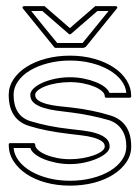

<svg xmlns="http://www.w3.org/2000/svg" viewBox="-20 -582 447 613"><path d="M319.3 -270Q314.5 -270 314.5 -274.9Q314.5 -283.2 305.2 -291.3Q295.9 -299.3 280.5 -305.7Q265.1 -312 245.1 -315.9Q225.1 -319.8 203.6 -319.8Q182.1 -319.8 161.9 -316.4Q141.6 -313 126.2 -307.1Q110.8 -301.3 101.6 -293.9Q92.3 -286.6 92.3 -279.3Q92.3 -268.1 102.5 -261.2Q112.8 -254.4 129.2 -250Q145.5 -245.6 166.3 -243.2Q187 -240.7 207.5 -238.8Q242.2 -234.9 273.2 -228.5Q304.2 -222.2 334 -212.9Q398.9 -191.9 398.9 -114.3Q398.9 -86.9 383.5 -64.2Q368.2 -41.5 341.8 -24.7Q315.4 -7.8 279.8 1.5Q244.1 10.7 203.6 10.7Q162.6 10.7 126.7 1Q90.8 -8.8 64.5 -26.4Q38.1 -43.9 22.9 -67.9Q7.8 -91.8 7.8 -120.1Q7.8 -125 12.7 -125H87.4Q92.3 -125 92.3 -120.1Q92.3 -111.3 101.6 -103Q110.8 -94.7 126.5 -88.1Q142.1 -81.5 162.1 -77.6Q182.1 -73.7 203.6 -73.7Q224.1 -73.7 243.9 -77.1Q263.7 -80.6 279.3 -86.2Q294.9 -91.8 304.7 -99.1Q314.5 -106.4 314.5 -114.3Q314.5 -125 304 -131.8Q293.5 -138.7 277.1 -143.1Q260.7 -147.5 240.2 -149.9Q219.7 -152.3 199.2 -154.8Q165.5 -158.7 132.6 -165Q99.6 -171.4 71.8 -180.2Q7.8 -200.7 7.8 -279.3Q7.8 -305.7 22.9 -328.6Q38.1 -351.6 64.5 -368.4Q90.8 -385.3 126.7 -394.8Q162.6 -404.3 203.6 -404.3Q245.1 -404.3 280.8 -394.3Q316.4 -384.3 342.8 -366.9Q369.1 -349.6 384 -325.9Q398.9 -302.2 398.9 -274.9Q398.9 -270 394 -270ZM383.3 -285.6Q381.3 -307.1 366.7 -325.9Q352.1 -344.7 327.9 -358.6Q303.7 -372.6 272 -380.6Q240.2 -388.7 203.6 -388.7Q166 -388.7 133.1 -380.1Q100.1 -371.6 75.7 -356.9Q51.3 -342.3 37.4 -322.3Q23.4 -302.2 23.4 -279.3Q23.4 -212.4 76.7 -195.3Q134.3 -177.7 200.7 -170.4Q223.6 -168 246.6 -165Q269.5 -162.1 288.1 -156.2Q306.6 -150.4 318.4 -140.4Q330.1 -130.4 330.1 -114.3Q330.1 -103.5 319.1 -93.5Q308.1 -83.5 290 -75.7Q272 -67.9 249.5 -63Q227.1 -58.1 203.6 -58.1Q180.7 -58.1 158.9 -62.5Q137.2 -66.9 119.9 -74Q102.5 -81.1 91.1 -90.3Q79.6 -99.6 77.1 -109.4H23.4Q25.4 -87.4 40.3 -68.1Q55.2 -48.8 79.3 -34.9Q103.5 -21 135.5 -12.9Q167.5 -4.9 203.6 -4.9Q240.7 -4.9 273.4 -13.2Q306.2 -21.5 330.6 -36.1Q355 -50.8 369.1 -70.8Q383.3 -90.8 383.3 -114.3Q383.3 -146.5 369.1 -167.7Q355 -189 329.6 -197.8Q301.3 -206.1 269.8 -212.6Q238.3 -219.2 206.1 -223.1Q183.6 -225.6 160.6 -228.8Q137.7 -231.9 118.9 -237.8Q100.1 -243.7 88.4 -253.4Q76.7 -263.2 76.7 -279.3Q76.7 -289.6 87.4 -299.8Q98.1 -310.1 115.7 -317.9Q133.3 -325.7 156.2 -330.6Q179.2 -335.4 203.6 -335.4Q226.1 -335.4 247.6 -331.1Q269 -326.7 286.1 -319.8Q303.2 -313 314.7 -304Q326.2 -294.9 329.1 -285.6ZM254.4 -433.1Q252.9 -431.2 250.5 -431.2Q249 -429.2 246.6 -429.2H157.2Q156.2 -429.2 155 -429.7Q153.8 -430.2 153.3 -431.2L53.2 -554.7Q50.8 -557.1 52.2 -559.8Q53.7 -562.5 57.1 -562.5H122.1L203.1 -492.2Q208 -496.1 212.6 -500.5Q217.3 -504.9 222.7 -509.3Q237.8 -522.5 253.7 -536.1Q269.5 -549.8 284.2 -562.5H349.1Q352.5 -562.5 354 -559.8Q355.5 -557.1 353 -554.7ZM242.2 -442.9 243.7 -444.8H246.6Q250.5 -444.8 250.5 -439.9Q250.5 -435.1 246.6 -435.1ZM79.6 -546.9Q100.6 -520.5 120.8 -495.8Q141.1 -471.2 162.6 -444.8H243.7L326.7 -546.9H291Q270 -528.3 248.8 -510.3Q227.5 -492.2 206.5 -473.6Q203.1 -471.2 199.7 -473.6L115.2 -546.9Z"/></svg>

Font: Fibel Sued Kontur LRS
Style: Regular
Weight: 400
Designer: Peter Wiegel
Foundry: Peter Wiegel
Version: Version 000.000